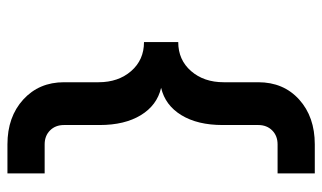

<svg xmlns="http://www.w3.org/2000/svg" viewBox="-195 -561 866 516"><g transform="rotate(-90 238.0 -303.0)"><path d="M275 -564V-471Q275 -418 305 -383.5Q335 -349 383 -349V-257Q335 -257 305 -222.5Q275 -188 275 -135V-42Q275 26 228.5 68Q182 110 108 110H30V10H108Q131 10 145.5 -4.5Q160 -19 160 -42V-138Q160 -205 186.5 -248.5Q213 -292 260 -303Q213 -314 186.5 -357.5Q160 -401 160 -468V-564Q160 -587 145.5 -601.5Q131 -616 108 -616H30V-716H108Q182 -716 228.5 -673.5Q275 -631 275 -564Z"/></g></svg>

Font: MedMera Sans Semibold
Style: Regular
Weight: 600
Designer: Kasper Nordkvist
Foundry: UNCUT.wtf
Version: Version 1.300